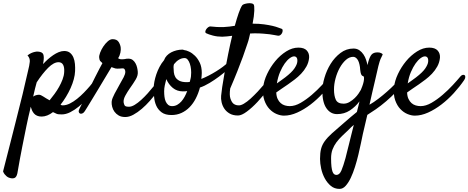

<svg xmlns="http://www.w3.org/2000/svg" viewBox="-125 -712 2979 1221"><path d="M-70.3 417Q-77.1 414.1 -84 408.2Q-89.8 403.3 -95.7 396Q-101.6 388.7 -105.5 377.9Q-78.1 273.4 -59.1 196.3Q-40 119.1 -26.4 67.4Q-11.7 6.8 -1 -34.2Q8.8 -73.2 18.6 -112.3Q26.4 -146.5 35.6 -185.5Q44.9 -224.6 52.7 -258.8Q62.5 -296.9 64.5 -319.8Q66.4 -342.8 49.8 -359.4Q61.5 -369.1 73.7 -374.5Q85.9 -379.9 95.7 -381.8Q106.4 -384.8 117.2 -383.8Q143.6 -381.8 149.9 -367.2Q156.2 -352.5 151.4 -320.3Q150.4 -315.4 149.9 -312Q149.4 -308.6 149.4 -304.7Q163.1 -320.3 179.7 -335Q196.3 -349.6 213.4 -361.3Q230.5 -373 248.5 -380.4Q266.6 -387.7 283.2 -387.7Q305.7 -387.7 319.8 -376.5Q334 -365.2 341.8 -346.7Q349.6 -328.1 351.6 -305.2Q353.5 -282.2 352.5 -259.8Q351.6 -235.4 344.2 -208Q336.9 -180.7 324.2 -152.3Q311.5 -124 294.9 -96.7Q278.3 -69.3 259.8 -45.9Q263.7 -44.9 264.6 -44.4Q265.6 -43.9 265.6 -43.5Q265.6 -43 267.1 -42.5Q268.6 -42 273.4 -42Q295.9 -42 319.3 -53.7Q342.8 -65.4 365.2 -83.5Q387.7 -101.6 408.7 -123Q429.7 -144.5 446.8 -164.6Q463.9 -184.6 475.6 -200.7Q487.3 -216.8 493.2 -223.6Q501 -233.4 507.8 -236.8Q514.6 -240.2 518.6 -237.3Q522.5 -234.4 522.5 -226.1Q522.5 -217.8 516.6 -205.1Q512.7 -196.3 500 -176.8Q487.3 -157.2 468.8 -132.8Q450.2 -108.4 426.3 -82Q402.3 -55.7 376 -34.2Q349.6 -12.7 321.8 1.5Q293.9 15.6 267.6 15.6Q254.9 15.6 247.1 14.6Q239.3 13.7 233.9 11.2Q228.5 8.8 223.6 6.3Q218.8 3.9 211.9 1Q194.3 14.6 175.8 22Q157.2 29.3 139.6 29.3Q123 29.3 110.8 23.9Q98.6 18.6 90.8 9.3Q83 0 78.1 -11.2Q73.2 -22.5 70.3 -33.2Q69.3 -29.3 68.8 -26.4Q68.4 -23.4 67.4 -18.6Q55.7 28.3 43 89.8Q32.2 142.6 17.1 218.3Q2 293.9 -14.6 390.6Q-20.5 417 -35.6 420.9Q-50.8 424.8 -70.3 417ZM108.4 -188.5Q103.5 -171.9 98.1 -149.9Q92.8 -127.9 85.9 -97.7Q93.8 -103.5 103.5 -106.4Q113.3 -109.4 123 -109.4Q133.8 -109.4 150.4 -98.1Q167 -86.9 190.4 -74.2Q205.1 -91.8 221.2 -113.8Q237.3 -135.7 250.5 -159.2Q263.7 -182.6 272.9 -207Q282.2 -231.4 283.2 -253.9Q285.2 -283.2 276.4 -299.8Q267.6 -316.4 247.1 -316.4Q216.8 -316.4 181.2 -280.8Q145.5 -245.1 108.4 -188.5Z M414.1 -4.9Q407.2 5.9 398.9 9.3Q390.6 12.7 384.3 10.3Q377.9 7.8 376 0Q374 -7.8 379.9 -19.5Q382.8 -25.4 393.1 -45.9Q403.3 -66.4 417.5 -95.2Q431.6 -124 448.2 -157.7Q464.8 -191.4 480 -221.7Q495.1 -252 507.8 -275.9Q520.5 -299.8 526.4 -310.5Q515.6 -320.3 511.7 -324.7Q507.8 -329.1 505.9 -343.8Q503.9 -356.4 511.7 -377Q519.5 -397.5 532.2 -416.5Q544.9 -435.5 560.5 -449.2Q576.2 -462.9 590.8 -462.9Q618.2 -462.9 629.4 -445.3Q640.6 -427.7 642.6 -409.2Q644.5 -396.5 640.6 -377Q636.7 -357.4 626 -341.8Q628.9 -339.8 633.8 -337.4Q638.7 -335 649.4 -335Q665 -335 671.4 -336.9Q677.7 -338.9 691.4 -338.9Q708 -338.9 718.8 -330.6Q729.5 -322.3 736.3 -310.1Q743.2 -297.9 746.6 -283.7Q750 -269.5 751 -257.8Q753.9 -233.4 738.3 -207Q722.7 -180.7 700.2 -149.4Q686.5 -129.9 672.9 -105.5Q659.2 -81.1 661.1 -61.5Q663.1 -48.8 668 -41Q672.9 -33.2 695.3 -33.2Q711.9 -33.2 731.9 -45.4Q752 -57.6 772.9 -76.7Q793.9 -95.7 814.5 -118.7Q835 -141.6 852.5 -163.6Q870.1 -185.5 882.3 -203.1Q894.5 -220.7 900.4 -228.5Q905.3 -236.3 913.1 -239.3Q920.9 -242.2 926.8 -239.3Q932.6 -236.3 934.1 -227.5Q935.5 -218.8 926.8 -204.1Q920.9 -194.3 906.7 -172.9Q892.6 -151.4 872.6 -125Q852.5 -98.6 828.1 -70.8Q803.7 -43 776.9 -20Q750 2.9 723.1 17.6Q696.3 32.2 671.9 32.2Q646.5 32.2 629.9 22.5Q613.3 12.7 603 -1.5Q592.8 -15.6 588.4 -32.7Q584 -49.8 585 -64.5Q585.9 -76.2 591.3 -89.4Q596.7 -102.5 604 -116.7Q611.3 -130.9 619.6 -145Q627.9 -159.2 634.8 -172.9Q651.4 -201.2 661.6 -221.2Q671.9 -241.2 671.9 -254.9Q671.9 -263.7 668 -270.5Q664.1 -277.3 655.3 -277.3Q649.4 -277.3 647 -276.9Q644.5 -276.4 642.1 -276.4Q639.6 -276.4 635.3 -275.9Q630.9 -275.4 622.1 -275.4Q609.4 -275.4 600.6 -279.3Q591.8 -283.2 584 -285.2Q580.1 -278.3 566.4 -255.9Q552.7 -233.4 534.7 -203.1Q516.6 -172.9 496.6 -139.6Q476.6 -106.4 459 -77.6Q441.4 -48.8 429.2 -28.8Q417 -8.8 414.1 -4.9Z M1146.5 -155.3Q1136.7 -118.2 1120.1 -85.9Q1103.5 -53.7 1080.6 -30.3Q1057.6 -6.8 1028.8 6.3Q1000 19.5 965.8 19.5Q925.8 19.5 902.8 2.4Q879.9 -14.6 868.7 -40Q857.4 -65.4 855 -95.7Q852.5 -126 852.5 -152.3Q852.5 -170.9 856.9 -193.4Q861.3 -215.8 869.1 -239.3Q877 -262.7 889.2 -286.1Q901.4 -309.6 918 -329.1Q923.8 -345.7 936 -358.4Q948.2 -371.1 964.4 -379.4Q980.5 -387.7 999 -392.1Q1017.6 -396.5 1035.2 -396.5Q1038.1 -396.5 1040.5 -395.5Q1043 -394.5 1045.9 -393.6Q1058.6 -392.6 1077.6 -383.8Q1096.7 -375 1114.7 -357.4Q1132.8 -339.8 1145.5 -313Q1158.2 -286.1 1158.2 -248Q1158.2 -240.2 1157.2 -229Q1156.2 -217.8 1155.3 -210Q1177.7 -218.8 1202.1 -231.4Q1226.6 -244.1 1249.5 -258.3Q1272.5 -272.5 1292 -287.1Q1311.5 -301.8 1323.2 -313.5Q1333 -322.3 1339.8 -323.2Q1346.7 -324.2 1349.6 -319.3Q1352.5 -314.5 1350.6 -305.7Q1348.6 -296.9 1339.8 -286.1Q1335 -280.3 1314.9 -262.7Q1294.9 -245.1 1267.6 -224.6Q1240.2 -204.1 1208 -184.6Q1175.8 -165 1146.5 -155.3ZM981.4 -303.7Q978.5 -294.9 978.5 -285.2Q978.5 -269.5 980.5 -252.4Q982.4 -235.4 990.2 -221.7Q998 -208 1015.1 -198.7Q1032.2 -189.5 1062.5 -189.5Q1067.4 -189.5 1072.3 -189.9Q1077.1 -190.4 1082 -191.4Q1085 -204.1 1087.4 -214.4Q1089.8 -224.6 1089.8 -232.4Q1091.8 -251 1089.8 -270.5Q1087.9 -290 1082.5 -306.2Q1077.1 -322.3 1068.8 -332.5Q1060.5 -342.8 1048.8 -342.8Q1030.3 -342.8 1013.2 -332.5Q996.1 -322.3 981.4 -303.7ZM918.9 -131.8Q918.9 -114.3 920.9 -97.2Q922.9 -80.1 928.7 -66.9Q934.6 -53.7 944.3 -45.4Q954.1 -37.1 969.7 -37.1Q987.3 -37.1 1002 -45.4Q1016.6 -53.7 1028.3 -66.9Q1040 -80.1 1049.3 -97.2Q1058.6 -114.3 1065.4 -132.8Q1058.6 -131.8 1052.2 -131.3Q1045.9 -130.9 1038.1 -130.9Q1001 -130.9 974.1 -152.8Q947.3 -174.8 932.6 -209Q926.8 -188.5 922.9 -168.9Q918.9 -149.4 918.9 -131.8Z M1611.3 -247.1Q1615.2 -252.9 1621.6 -254.4Q1627.9 -255.9 1631.8 -252.9Q1635.7 -250 1636.2 -243.2Q1636.7 -236.3 1630.9 -224.6Q1611.3 -187.5 1579.6 -144.5Q1547.9 -101.6 1512.7 -64Q1477.5 -26.4 1444.3 -2Q1411.1 22.5 1388.7 22.5Q1356.4 22.5 1335 9.8Q1313.5 -2.9 1301.3 -21.5Q1289.1 -40 1284.2 -62Q1279.3 -84 1281.2 -102.5Q1282.2 -118.2 1288.1 -158.7Q1293.9 -199.2 1303.7 -252.4Q1313.5 -305.7 1325.7 -366.7Q1337.9 -427.7 1351.6 -484.4Q1335 -482.4 1318.4 -480.5Q1301.8 -478.5 1288.1 -478.5Q1256.8 -478.5 1229 -485.8Q1201.2 -493.2 1187.5 -500Q1179.7 -503.9 1180.7 -511.2Q1181.6 -518.6 1186.5 -525.9Q1191.4 -533.2 1198.7 -538.6Q1206.1 -543.9 1211.9 -543.9Q1230.5 -542 1252 -540.5Q1273.4 -539.1 1298.8 -540Q1317.4 -541 1334.5 -543Q1351.6 -544.9 1368.2 -547.9Q1380.9 -594.7 1393.1 -629.4Q1405.3 -664.1 1415 -677.7Q1418 -682.6 1428.2 -686Q1438.5 -689.5 1450.2 -690.9Q1461.9 -692.4 1472.7 -690.9Q1483.4 -689.5 1488.3 -683.6Q1493.2 -675.8 1492.2 -643.6Q1491.2 -611.3 1481.4 -561.5Q1522.5 -561.5 1554.2 -557.1Q1585.9 -552.7 1608.4 -547.4Q1630.9 -542 1644.5 -536.6Q1658.2 -531.2 1665 -529.3Q1671.9 -527.3 1672.4 -519.5Q1672.9 -511.7 1669.4 -503.4Q1666 -495.1 1658.2 -489.3Q1650.4 -483.4 1640.6 -485.4Q1630.9 -486.3 1618.7 -489.3Q1606.4 -492.2 1589.4 -494.1Q1572.3 -496.1 1548.8 -498Q1525.4 -500 1494.1 -500Q1488.3 -500 1481 -499.5Q1473.6 -499 1465.8 -499Q1461.9 -483.4 1458.5 -468.3Q1455.1 -453.1 1449.2 -436.5Q1436.5 -397.5 1419.9 -351.6Q1405.3 -311.5 1384.8 -259.8Q1364.3 -208 1338.9 -149.4Q1333 -107.4 1340.3 -85.4Q1347.7 -63.5 1358.4 -53.7Q1371.1 -43 1389.6 -42Q1404.3 -40 1425.3 -52.2Q1446.3 -64.5 1468.8 -85Q1491.2 -105.5 1514.2 -129.9Q1537.1 -154.3 1556.6 -177.7Q1576.2 -201.2 1590.8 -220.2Q1605.5 -239.3 1611.3 -247.1Z M1995.1 -203.1Q1965.8 -160.2 1928.7 -119.6Q1891.6 -79.1 1850.1 -47.4Q1808.6 -15.6 1765.1 3.9Q1721.7 23.4 1680.7 23.4Q1659.2 23.4 1634.3 13.2Q1609.4 2.9 1588.9 -18.6Q1568.4 -40 1556.2 -74.2Q1543.9 -108.4 1548.8 -157.2Q1552.7 -197.3 1573.7 -241.7Q1594.7 -286.1 1625.5 -323.2Q1656.2 -360.4 1694.8 -384.8Q1733.4 -409.2 1772.5 -409.2Q1809.6 -409.2 1826.2 -390.6Q1842.8 -372.1 1840.8 -344.7Q1837.9 -314.5 1823.7 -289.1Q1809.6 -263.7 1790 -243.2Q1770.5 -222.7 1748.5 -206.1Q1726.6 -189.5 1707 -175.8Q1685.5 -161.1 1666 -147.9Q1646.5 -134.8 1631.8 -124Q1632.8 -99.6 1640.6 -83Q1648.4 -66.4 1660.2 -56.2Q1671.9 -45.9 1687 -41.5Q1702.1 -37.1 1717.8 -37.1Q1751 -37.1 1787.1 -58.1Q1823.2 -79.1 1857.9 -108.9Q1892.6 -138.7 1922.4 -170.9Q1952.1 -203.1 1971.7 -226.6Q1978.5 -234.4 1985.8 -235.8Q1993.2 -237.3 1997.6 -233.9Q2002 -230.5 2002 -222.2Q2002 -213.9 1995.1 -203.1ZM1745.1 -353.5Q1733.4 -353.5 1717.3 -341.8Q1701.2 -330.1 1685.5 -308.1Q1669.9 -286.1 1656.2 -254.4Q1642.6 -222.7 1635.7 -181.6Q1647.5 -190.4 1661.1 -199.7Q1674.8 -209 1688.5 -219.7Q1730.5 -252 1747.1 -276.4Q1763.7 -300.8 1765.6 -318.4Q1767.6 -336.9 1761.7 -345.2Q1755.9 -353.5 1745.1 -353.5Z M2182.6 139.6Q2177.7 163.1 2170.4 198.2Q2163.1 233.4 2153.8 272.5Q2144.5 311.5 2132.3 350.1Q2120.1 388.7 2105.5 419.4Q2090.8 450.2 2073.2 469.7Q2055.7 489.3 2034.2 489.3Q2002 489.3 1979 470.2Q1956.1 451.2 1940.4 422.4Q1924.8 393.6 1917.5 360.4Q1910.2 327.1 1910.2 298.8Q1910.2 259.8 1917 233.9Q1923.8 208 1940.9 184.6Q1958 161.1 1987.3 134.8Q2016.6 108.4 2062.5 69.3Q2085 49.8 2105.5 32.2Q2126 14.6 2144.5 0Q2149.4 -19.5 2153.8 -36.6Q2158.2 -53.7 2161.1 -67.4Q2135.7 -33.2 2100.1 -9.8Q2064.5 13.7 2018.6 13.7Q1976.6 13.7 1950.7 -23.9Q1924.8 -61.5 1924.8 -134.8Q1924.8 -170.9 1938.5 -217.8Q1952.1 -264.6 1977.5 -305.7Q2002.9 -346.7 2040 -375Q2077.1 -403.3 2123 -403.3Q2144.5 -403.3 2160.2 -392.6Q2175.8 -381.8 2186.5 -365.7Q2197.3 -349.6 2203.1 -331.5Q2209 -313.5 2211.9 -297.9Q2213.9 -303.7 2214.8 -310.1Q2215.8 -316.4 2217.8 -321.3Q2227.5 -354.5 2239.7 -366.7Q2252 -378.9 2276.4 -378.9Q2290 -378.9 2299.3 -374Q2308.6 -369.1 2308.6 -365.2Q2303.7 -354.5 2300.8 -348.6Q2297.9 -342.8 2294.9 -336.4Q2292 -330.1 2289.1 -320.3Q2286.1 -310.5 2281.2 -292Q2279.3 -285.2 2273.9 -260.3Q2268.6 -235.4 2260.3 -201.2Q2252 -167 2242.7 -126Q2233.4 -85 2224.6 -45.9Q2252 -61.5 2281.2 -84Q2310.5 -106.4 2336.9 -129.9Q2363.3 -153.3 2383.8 -174.3Q2404.3 -195.3 2414.1 -209Q2421.9 -220.7 2431.6 -225.6Q2441.4 -230.5 2448.7 -229Q2456.1 -227.5 2457.5 -220.2Q2459 -212.9 2451.2 -200.2Q2428.7 -164.1 2396.5 -130.4Q2364.3 -96.7 2330.6 -67.9Q2296.9 -39.1 2265.1 -17.1Q2233.4 4.9 2210.9 18.6Q2201.2 62.5 2194.3 89.8Q2187.5 117.2 2182.6 139.6ZM2059.6 -52.7Q2080.1 -52.7 2098.1 -63.5Q2116.2 -74.2 2130.9 -88.4Q2145.5 -102.5 2155.3 -117.2Q2165 -131.8 2169.9 -140.6Q2173.8 -149.4 2179.2 -164.1Q2184.6 -178.7 2187.5 -192.4Q2190.4 -206.1 2189.9 -216.8Q2189.5 -227.5 2182.6 -228.5Q2176.8 -229.5 2173.3 -236.3Q2169.9 -243.2 2168 -252Q2166 -260.7 2165.5 -269.5Q2165 -278.3 2164.1 -285.2Q2159.2 -319.3 2147.5 -335Q2135.7 -350.6 2121.1 -350.6Q2096.7 -350.6 2074.7 -331.1Q2052.7 -311.5 2035.6 -280.8Q2018.6 -250 2008.8 -213.4Q1999 -176.8 1999 -143.6Q1999 -102.5 2010.7 -77.6Q2022.5 -52.7 2059.6 -52.7ZM2014.6 400.4Q2034.2 400.4 2046.4 371.6Q2058.6 342.8 2072.3 293Q2075.2 281.2 2080.6 259.3Q2085.9 237.3 2093.3 209Q2100.6 180.7 2108.4 147.9Q2116.2 115.2 2125 82Q2117.2 88.9 2108.9 96.2Q2100.6 103.5 2091.8 113.3Q2070.3 133.8 2050.3 152.8Q2030.3 171.9 2014.6 192.9Q1999 213.9 1989.7 238.3Q1980.5 262.7 1980.5 294.9Q1980.5 327.1 1982.9 347.7Q1985.4 368.2 1989.7 379.9Q1994.1 391.6 2000.5 396Q2006.8 400.4 2014.6 400.4Z M2827.1 -203.1Q2797.9 -160.2 2760.7 -119.6Q2723.6 -79.1 2682.1 -47.4Q2640.6 -15.6 2597.2 3.9Q2553.7 23.4 2512.7 23.4Q2491.2 23.4 2466.3 13.2Q2441.4 2.9 2420.9 -18.6Q2400.4 -40 2388.2 -74.2Q2376 -108.4 2380.9 -157.2Q2384.8 -197.3 2405.8 -241.7Q2426.8 -286.1 2457.5 -323.2Q2488.3 -360.4 2526.9 -384.8Q2565.4 -409.2 2604.5 -409.2Q2641.6 -409.2 2658.2 -390.6Q2674.8 -372.1 2672.9 -344.7Q2669.9 -314.5 2655.8 -289.1Q2641.6 -263.7 2622.1 -243.2Q2602.5 -222.7 2580.6 -206.1Q2558.6 -189.5 2539.1 -175.8Q2517.6 -161.1 2498 -147.9Q2478.5 -134.8 2463.9 -124Q2464.8 -99.6 2472.7 -83Q2480.5 -66.4 2492.2 -56.2Q2503.9 -45.9 2519 -41.5Q2534.2 -37.1 2549.8 -37.1Q2583 -37.1 2619.1 -58.1Q2655.3 -79.1 2689.9 -108.9Q2724.6 -138.7 2754.4 -170.9Q2784.2 -203.1 2803.7 -226.6Q2810.5 -234.4 2817.9 -235.8Q2825.2 -237.3 2829.6 -233.9Q2834 -230.5 2834 -222.2Q2834 -213.9 2827.1 -203.1ZM2577.1 -353.5Q2565.4 -353.5 2549.3 -341.8Q2533.2 -330.1 2517.6 -308.1Q2502 -286.1 2488.3 -254.4Q2474.6 -222.7 2467.8 -181.6Q2479.5 -190.4 2493.2 -199.7Q2506.8 -209 2520.5 -219.7Q2562.5 -252 2579.1 -276.4Q2595.7 -300.8 2597.7 -318.4Q2599.6 -336.9 2593.8 -345.2Q2587.9 -353.5 2577.1 -353.5Z"/></svg>

Font: Satisfy
Style: Regular
Weight: 400
Designer: Font Diner, Inc
Foundry: Font Diner, Inc
Version: Version 1.000